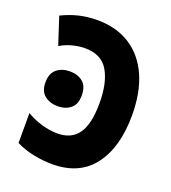

<svg xmlns="http://www.w3.org/2000/svg" viewBox="-134 -824 831 934"><g transform="rotate(20 281.5 -357.0)"><path d="M243 10Q195 10 145.5 0Q96 -10 54 -31V-186Q90 -164 133 -151.5Q176 -139 215 -139Q287 -139 322.5 -189Q358 -239 358 -348Q358 -453 322 -514Q286 -575 201 -575Q173 -575 139.5 -567Q106 -559 74 -540L28 -681Q73 -703 117 -713.5Q161 -724 212 -724Q310 -724 381 -678.5Q452 -633 489.5 -548.5Q527 -464 527 -346Q527 -181 455 -85.5Q383 10 243 10ZM171 -264Q131 -264 103.5 -285.5Q76 -307 76 -353Q76 -400 103 -422Q130 -444 171 -444Q211 -444 237.5 -422.5Q264 -401 264 -353Q264 -307 237.5 -285.5Q211 -264 171 -264Z"/></g></svg>

Font: Noto Sans Mono SemiCondensed Black
Style: Regular
Weight: 900
Width: 4
Designer: Monotype Design Team
Foundry: Monotype Imaging Inc.
Version: Version 2.014; ttfautohint (v1.8.4.7-5d5b)